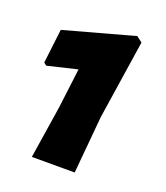

<svg xmlns="http://www.w3.org/2000/svg" viewBox="-103 -588 572 661"><g transform="rotate(20 183.5 -257.5)"><path d="M288 -515 309 -499 265 -209 246 0H89L119 -193L137 -338L28 -312L18 -320L33 -445Z"/></g></svg>

Font: Alegreya Sans SC ExtraBold
Style: Italic
Weight: 800
Italic angle: -7°
Designer: Juan Pablo del Peral
Foundry: Huerta Tipografica
Version: Version 2.007